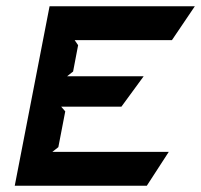

<svg xmlns="http://www.w3.org/2000/svg" viewBox="-20 -596 641 612"><path d="M27 -4H448L518 -112H147L166 -127L188 -241L175 -256H367L438 -353H194L213 -368L229 -452L218 -468H528L601 -576H138Z"/></svg>

Font: Charger EcoBold
Style: Obl
Weight: 1000
Designer: Jasper
Foundry: Cannot Into Space Fonts
Version: Version 1.1